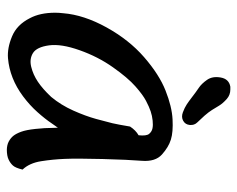

<svg xmlns="http://www.w3.org/2000/svg" viewBox="-86 -609 692 560"><g transform="rotate(90 260.0 -329.0)"><path d="M474.6 -48.8Q469.7 -28.3 462.9 -20.8Q456.1 -13.2 445.8 -8.3Q435.1 -2.9 415.5 -2.9Q415.5 -2.9 418.5 -2.9Q403.3 -2.9 392.8 -8.5Q382.3 -14.2 376 -22.2Q369.6 -30.3 364.3 -44.7Q358.9 -59.1 356 -86.7Q353 -114.3 353 -137.2Q353 -160.2 351.1 -147.9Q353.5 -154.3 340.3 -134.5Q327.1 -114.7 307.1 -92.3Q287.1 -69.8 261 -50.3Q234.9 -30.8 207 -19.8Q179.2 -8.8 149.7 -6.3Q120.1 -3.9 86.2 -18.1Q52.2 -32.2 33.2 -69.8Q17.1 -99.6 17.1 -144Q17.1 -155.3 18.6 -167.5Q23.4 -227.5 59.8 -293.5Q96.2 -359.4 146.7 -403.3Q197.3 -447.3 244.1 -465.8Q291 -484.4 328.1 -486.3Q365.2 -488.3 387.2 -481.4Q409.2 -474.6 430.7 -455.3Q452.1 -436 449 -396.7Q445.8 -357.4 443.8 -282.2Q441.9 -207 443.4 -172.1Q444.8 -137.2 450.2 -103Q455.6 -68.8 474.6 -48.8ZM262.7 -132.3Q286.6 -161.1 302.5 -196.8Q318.4 -232.4 326.9 -263.2Q335.4 -293.9 339.4 -310.8Q343.3 -327.6 349.1 -362.3Q359.9 -378.9 374.5 -387.2Q377 -410.2 370.4 -418Q363.8 -425.8 354.5 -427.7Q345.2 -429.7 331.5 -428.2Q317.9 -426.8 304.7 -422.4Q291.5 -418 274.2 -408.9Q256.8 -399.9 231.9 -377.9Q207 -356 176.3 -312.5Q145.5 -269 126.5 -215.3Q107.4 -161.6 112.3 -126Q117.2 -90.3 134.5 -79.3Q151.9 -68.4 174.8 -74Q197.8 -79.6 218.5 -93.5Q239.3 -107.4 262.7 -132.3ZM232.9 -654.8Q236.8 -654.8 241.2 -654.8Q256.8 -654.8 268.6 -644.5Q281.7 -632.8 288.1 -622.1Q294.4 -611.3 300.8 -601.3Q307.1 -591.3 317.6 -579.3Q328.1 -567.4 336.9 -558.6Q345.7 -549.8 344.5 -536.6Q343.3 -523.4 332.3 -517.3Q321.3 -511.2 307.6 -516.4Q293.9 -521.5 284.7 -527.6Q275.4 -533.7 262.2 -543.9Q249 -554.2 236.6 -562.5Q224.1 -570.8 212.9 -586.9Q201.7 -603 206.1 -627Q210.4 -650.9 232.9 -654.8Z"/></g></svg>

Font: Myanmar Kalay
Style: Regular
Weight: 400
Designer: Khon Soe Zaw Thu
Foundry: PaOh Unicode khonsoezawthu@gmail.com and @hotmail.com
Version: Version 1.20 December 6, 2016